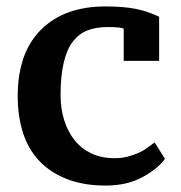

<svg xmlns="http://www.w3.org/2000/svg" viewBox="-20 -560 563 596"><path d="M492 -67Q470 -36 422 -10Q374 16 308 16Q239 16 187 -4.5Q135 -25 101 -61.5Q67 -98 51 -149Q35 -200 35 -262Q35 -396 107.5 -468Q180 -540 307 -540Q363 -540 401 -532.5Q439 -525 474 -508V-371H364V-471Q355 -476 314 -476Q279 -476 252.5 -466Q226 -456 207 -432Q188 -408 178 -366.5Q168 -325 168 -264Q168 -224 179 -188Q190 -152 211 -125.5Q232 -99 263 -84Q294 -69 336 -69Q358 -69 375 -73.5Q392 -78 405.5 -83.5Q419 -89 429 -95.5Q439 -102 460 -118Z"/></svg>

Font: PT Serif Caption
Style: Semibold
Weight: 600
Designer: A.Korolkova, O.Umpeleva, V.Yefimov
Foundry: ParaType Ltd
Version: Version 1.00;May 2, 2020;FontCreator 12.0.0.2544 64-bit